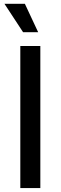

<svg xmlns="http://www.w3.org/2000/svg" viewBox="-20 -963 311 983"><path d="M186.5 -727.5V0H84V-727.5ZM98.1 -798.3 2.9 -943.4H107.4L175.3 -798.3Z"/></svg>

Font: Inter Cardless
Style: Regular
Weight: 400
Designer: Rasmus Andersson
Foundry: rsms
Version: Version 4.001;git-9221beed3